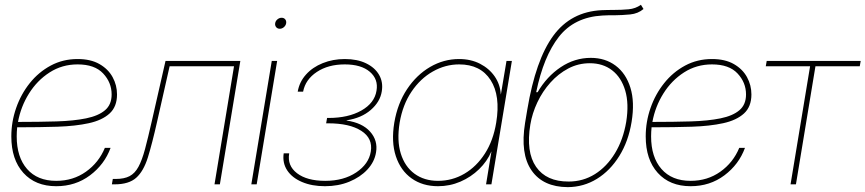

<svg xmlns="http://www.w3.org/2000/svg" viewBox="-20 -770 3615 802"><path d="M214.8 7.8Q127.9 7.8 77.6 -47.9Q27.3 -103.5 27.3 -200.2Q27.3 -261.2 47.4 -318.8Q67.4 -376.5 104.2 -422.6Q141.1 -468.8 191.9 -496.1Q242.7 -523.4 304.2 -523.4Q358.9 -523.4 395.5 -502.4Q432.1 -481.4 450.4 -447.8Q468.8 -414.1 468.8 -375.5Q468.8 -324.2 437.7 -295.9Q406.7 -267.6 351.1 -255.4Q295.4 -243.2 220.2 -240.7Q145 -238.3 57.1 -238.3Q54.2 -238.3 51.8 -238.3Q49.8 -219.2 49.8 -200.2Q49.8 -113.8 93 -64.2Q136.2 -14.6 214.8 -14.6Q285.2 -14.6 338.9 -52.7Q392.6 -90.8 418 -152.3H441.9Q416.5 -83 356 -37.6Q295.4 7.8 214.8 7.8ZM55.2 -260.7Q144 -260.7 216.1 -262.9Q288.1 -265.1 339.6 -275.6Q391.1 -286.1 418.7 -309.6Q446.3 -333 446.3 -375.5Q446.3 -425.3 410.9 -463.1Q375.5 -501 304.2 -501Q239.3 -501 187.3 -467.5Q135.3 -434.1 101.1 -379.4Q66.9 -324.7 55.2 -260.7Z M447.3 0 451.2 -22.5H462.9Q499 -22.5 521.2 -34.2Q543.5 -45.9 558.3 -73.2Q573.2 -100.6 585.7 -147Q598.1 -193.4 613.8 -262.7L671.4 -515.6H983.9L898.4 0H876L957.5 -493.2H688.5L636.2 -261.7Q615.7 -170.4 597.7 -112.5Q579.6 -54.7 548.8 -27.3Q518.1 0 459 0Z M1029.8 0 1115.2 -515.6H1137.7L1052.2 0ZM1148.4 -649.9Q1139.2 -649.9 1133.5 -656.7Q1127.9 -663.6 1129.4 -672.9Q1130.9 -682.6 1138.9 -689.2Q1147 -695.8 1156.2 -695.8Q1166 -695.8 1171.4 -689.2Q1176.8 -682.6 1175.3 -672.9Q1173.8 -663.6 1166 -656.7Q1158.2 -649.9 1148.4 -649.9Z M1337.4 7.8Q1282.7 7.8 1241.5 -9.8Q1200.2 -27.3 1179.7 -58.3Q1159.2 -89.4 1165 -129.4H1188Q1179.2 -78.1 1220.7 -46.4Q1262.2 -14.6 1338.4 -14.6Q1415.5 -14.6 1468 -49.8Q1520.5 -85 1528.8 -136.7Q1538.1 -191.9 1489.3 -223.4Q1440.4 -254.9 1350.6 -254.9H1342.3L1346.2 -277.3H1352.5Q1434.6 -277.3 1489.5 -308.3Q1544.4 -339.4 1552.7 -391.1Q1561 -439 1524.9 -470Q1488.8 -501 1419.9 -501Q1351.1 -501 1303.5 -469.5Q1255.9 -438 1246.1 -387.2H1223.6Q1230.5 -427.7 1258.1 -458.5Q1285.6 -489.3 1328.1 -506.3Q1370.6 -523.4 1420.4 -523.4Q1472.2 -523.4 1509 -505.6Q1545.9 -487.8 1563.5 -457.3Q1581.1 -426.8 1574.7 -388.2Q1567.9 -344.7 1528.8 -310.8Q1489.7 -276.9 1428.7 -267.6L1426.8 -266.6Q1492.7 -257.3 1525.9 -220.2Q1559.1 -183.1 1550.8 -133.8Q1544.4 -93.8 1514.6 -61.8Q1484.9 -29.8 1439 -11Q1393.1 7.8 1337.4 7.8Z M1809.6 7.8Q1745.1 7.8 1699.2 -24.9Q1653.3 -57.6 1633.5 -117.4Q1613.8 -177.2 1627 -257.8Q1640.6 -337.9 1680.4 -397.7Q1720.2 -457.5 1776.9 -490.5Q1833.5 -523.4 1897.5 -523.4Q1946.8 -523.4 1985.1 -503.7Q2023.4 -483.9 2046.4 -450.7Q2069.3 -417.5 2071.8 -376H2072.3L2095.7 -515.6H2118.2L2032.7 0H2010.3L2032.7 -136.7H2032.2Q2015.1 -96.2 1981.2 -63.2Q1947.3 -30.3 1903.1 -11.2Q1858.9 7.8 1809.6 7.8ZM1809.6 -14.6Q1869.1 -14.6 1919.9 -44.4Q1970.7 -74.2 2005.6 -128.7Q2040.5 -183.1 2052.7 -257.8Q2071.3 -370.1 2029.3 -435.5Q1987.3 -501 1897.9 -501Q1840.3 -501 1788.1 -471.4Q1735.8 -441.9 1699 -387.2Q1662.1 -332.5 1649.4 -257.8Q1637.2 -183.1 1654.1 -128.7Q1670.9 -74.2 1711.4 -44.4Q1752 -14.6 1809.6 -14.6Z M2657.2 -750 2668 -732.4Q2645 -712.9 2612.3 -709.7Q2579.6 -706.5 2544.4 -706.1Q2532.2 -706.1 2520 -706.1Q2507.8 -706.1 2495.6 -705.1Q2378.9 -698.2 2314.7 -616.5Q2250.5 -534.7 2219.7 -384.8H2225.6Q2263.7 -450.2 2322 -489.3Q2380.4 -528.3 2447.8 -528.3Q2508.3 -528.3 2551.5 -495.8Q2594.7 -463.4 2613.3 -403.6Q2631.8 -343.8 2618.2 -260.7Q2605 -179.7 2566.9 -118.4Q2528.8 -57.1 2473.4 -22.9Q2418 11.2 2351.6 11.7Q2248.5 11.2 2200.4 -58.1Q2152.3 -127.4 2173.3 -256.8L2182.6 -312.5Q2217.3 -520 2291 -620.6Q2364.7 -721.2 2493.2 -727.5Q2505.9 -728 2518.3 -728.3Q2530.8 -728.5 2542.5 -728.5Q2576.7 -728.5 2605.7 -731.2Q2634.8 -733.9 2657.2 -750ZM2355.5 -11.7Q2415.5 -11.7 2465.1 -42.7Q2514.6 -73.7 2548.8 -129.9Q2583 -186 2595.7 -260.7Q2607.9 -336.9 2591.6 -391.8Q2575.2 -446.8 2536.9 -476.3Q2498.5 -505.9 2443.8 -505.9Q2395.5 -505.9 2353.8 -483.9Q2312 -461.9 2279.1 -425Q2246.1 -388.2 2224.6 -342.5Q2203.1 -296.9 2195.3 -250Q2176.3 -135.3 2219.2 -73.2Q2262.2 -11.2 2355.5 -11.7Z M2864.7 7.8Q2777.8 7.8 2727.5 -47.9Q2677.2 -103.5 2677.2 -200.2Q2677.2 -261.2 2697.3 -318.8Q2717.3 -376.5 2754.2 -422.6Q2791 -468.8 2841.8 -496.1Q2892.6 -523.4 2954.1 -523.4Q3008.8 -523.4 3045.4 -502.4Q3082 -481.4 3100.3 -447.8Q3118.7 -414.1 3118.7 -375.5Q3118.7 -324.2 3087.6 -295.9Q3056.6 -267.6 3001 -255.4Q2945.3 -243.2 2870.1 -240.7Q2794.9 -238.3 2707 -238.3Q2704.1 -238.3 2701.7 -238.3Q2699.7 -219.2 2699.7 -200.2Q2699.7 -113.8 2742.9 -64.2Q2786.1 -14.6 2864.7 -14.6Q2935.1 -14.6 2988.8 -52.7Q3042.5 -90.8 3067.9 -152.3H3091.8Q3066.4 -83 3005.9 -37.6Q2945.3 7.8 2864.7 7.8ZM2705.1 -260.7Q2793.9 -260.7 2866 -262.9Q2938 -265.1 2989.5 -275.6Q3041 -286.1 3068.6 -309.6Q3096.2 -333 3096.2 -375.5Q3096.2 -425.3 3060.8 -463.1Q3025.4 -501 2954.1 -501Q2889.2 -501 2837.2 -467.5Q2785.2 -434.1 2751 -379.4Q2716.8 -324.7 2705.1 -260.7Z M3282.2 0 3363.8 -493.2H3178.7L3182.6 -515.6H3575.2L3571.3 -493.2H3386.2L3304.7 0Z"/></svg>

Font: Inter Display Thin
Style: Italic
Weight: 100
Italic angle: -9.39999°
Designer: Rasmus Andersson
Foundry: rsms
Version: Version 4.000;git-a52131595